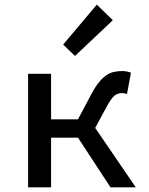

<svg xmlns="http://www.w3.org/2000/svg" viewBox="-20 -807 640 827"><path d="M101 0V-489H200V-293H316L371 -397Q387 -428 402.5 -448Q418 -468 434 -480Q450 -492 467.5 -496.5Q485 -501 507 -501Q525 -501 544 -494L527 -402Q521 -404 516.5 -405Q512 -406 505 -406Q486 -406 472 -394Q458 -382 437 -343L390 -256L565 0H456L316 -214H200V0ZM303 -566 252 -615 397 -787 466 -720Z"/></svg>

Font: SauceCodePro Nerd Font Mono
Style: Regular
Weight: 500
Monospace: yes
Designer: Paul D. Hunt, Teo Tuominen
Foundry: Adobe Systems Incorporated
Version: Version 2.030;PS 1.000;hotconv 16.6.51;makeotf.lib2.5.65220;